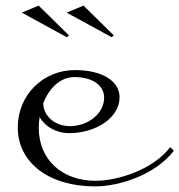

<svg xmlns="http://www.w3.org/2000/svg" viewBox="-20 -655 640 685"><path d="M43.4 -200.5C43.4 -73.4 156.3 10 319.1 10C405.6 10 533.7 -31 600.2 -117L587.4 -130C525.3 -49 399.6 -10 320.9 -10C202.1 -10 118.3 -84.6 118.3 -198.7C118.3 -212.1 119.5 -225.9 121.4 -237.8C140.4 -203.3 180 -180 227.7 -180C321.4 -180 406.6 -234.7 406.6 -307.5C406.6 -366.3 344.2 -405 247.4 -405C133.7 -405 43.4 -316 43.4 -200.5ZM134.4 -286.8C155.7 -341.8 196.1 -380 245.2 -380C310 -380 351.5 -350.8 351.5 -306.5C351.5 -249 293.1 -205 229.9 -205C175.9 -205 134.7 -241 134.4 -286.8ZM385.8 -529 277.8 -635 217.8 -610 378.8 -522ZM225.8 -529 117.8 -635 57.8 -610 218.8 -522Z"/></svg>

Font: Galberik
Style: Regular
Weight: 400
Designer: Gluk
Foundry: Gluk
Version: Version 0.50